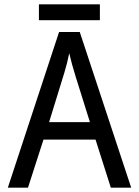

<svg xmlns="http://www.w3.org/2000/svg" viewBox="-20 -864 640 884"><path d="M490.2 0 419.9 -221.2H180.2L108.9 0H16.1L252 -716.8H347.2L584 0ZM394 -301.8 329.1 -508.8Q310.1 -569.3 298.8 -619.1Q289.1 -570.8 276.4 -529.8L206.1 -301.8ZM159.2 -844.2H439.9V-771H159.2Z"/></svg>

Font: Droid Sans Mono
Style: Regular
Weight: 400
Monospace: yes
Foundry: Ascender Corporation
Version: Version 1.00 build 112